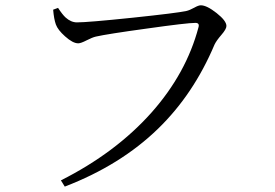

<svg xmlns="http://www.w3.org/2000/svg" viewBox="-20 -687 1040 725"><path d="M224.6 17.6 210 -5.9Q417 -110.4 551.8 -261.7Q683.6 -410.2 729.5 -584Q734.4 -600.6 717.8 -600.6Q686.5 -600.6 534.2 -579.1Q384.8 -558.6 341.8 -548.8Q329.1 -545.9 307.1 -534.7Q285.2 -523.4 275.4 -523.4Q254.9 -523.4 225.6 -549.8Q198.2 -574.2 190.9 -594.7Q183.6 -615.2 180.7 -650.4L199.2 -657.2Q215.8 -631.8 227.5 -621.1Q248 -602.5 270.5 -602.5Q311.5 -602.5 480.5 -620.1Q647.5 -637.7 683.6 -645.5Q696.3 -648.4 713.9 -658.2Q729.5 -667 738.3 -667Q760.7 -667 797.9 -637.7Q835 -608.4 835 -588.9Q835 -577.1 815.9 -555.2Q796.9 -533.2 790 -518.6Q710.9 -331.1 577.1 -201.2Q435.5 -63.5 224.6 17.6Z"/></svg>

Font: Bpmf Zihi Only R
Style: R
Weight: 400
Foundry: But Ko
Version: Version 1.320